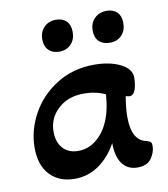

<svg xmlns="http://www.w3.org/2000/svg" viewBox="-73 -668 650 743"><g transform="rotate(-10 252.0 -296.5)"><path d="M131 -540Q131 -569 149 -587.5Q167 -606 196 -606Q222 -606 237 -591Q252 -576 252 -548Q252 -519 234.5 -500.5Q217 -482 188 -482Q162 -482 146.5 -497.5Q131 -513 131 -540ZM329 -540Q329 -569 347.5 -587.5Q366 -606 395 -606Q421 -606 436 -591Q451 -576 451 -548Q451 -519 433.5 -500.5Q416 -482 387 -482Q360 -482 344.5 -497Q329 -512 329 -540ZM29 -132Q29 -200 64 -264Q99 -328 163.5 -368.5Q228 -409 311 -409Q373 -409 414.5 -388Q456 -367 456 -333Q456 -322 454 -308.5Q452 -295 449 -286Q441 -265 426 -265Q422 -265 411 -268Q403 -223 403 -187Q403 -94 460 -83Q471 -80 475.5 -76Q480 -72 480 -60Q480 -36 463.5 -12Q447 12 409 12Q370 12 349 -16.5Q328 -45 328 -98Q300 -47 257.5 -17Q215 13 162 13Q101 13 65 -25Q29 -63 29 -132ZM312 -179Q332 -221 337 -288Q299 -306 252 -306Q191 -306 151.5 -270Q112 -234 112 -180Q112 -139 134 -115Q156 -91 194 -91Q232 -91 263 -115Q294 -139 312 -179Z"/></g></svg>

Font: AkayaTelivigala
Style: Regular
Weight: 400
Designer: Vaishnavi Murthy Yerkadithaya ( vaishnavimurthy@gmail.com ), Juan Luis Blanco Aristondo ( juan@blancoletters.com )
Version: Version 1.000